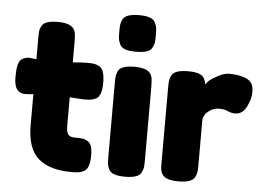

<svg xmlns="http://www.w3.org/2000/svg" viewBox="-53 -844 1267 915"><g transform="rotate(5 580.5 -386.5)"><path d="M346 -350 281 -354V-216Q281 -189 289.5 -177Q298 -165 321.5 -165Q345 -165 357.5 -163.5Q370 -162 384 -154Q407 -141 407 -87Q407 -24 379 -10Q364 -3 352.5 -1.5Q341 0 319 0Q215 0 161 -47Q107 -94 107 -206V-354Q88 -351 66 -351Q44 -351 29.5 -368Q15 -385 15 -426Q15 -467 20 -485.5Q25 -504 34 -512Q50 -525 74 -525L107 -521V-624Q107 -647 108.5 -658Q110 -669 118 -682Q131 -707 195 -707Q263 -707 276 -670Q281 -654 281 -619V-521Q325 -525 347.5 -525Q370 -525 381.5 -523.5Q393 -522 408 -514Q434 -501 434 -437Q434 -374 407 -360Q392 -353 380.5 -351.5Q369 -350 346 -350Z M489 -439Q489 -462 490.5 -473.5Q492 -485 499 -500Q513 -526 577 -526Q625 -526 645 -509Q662 -495 663 -466Q664 -456 664 -437V-87Q664 -64 662.5 -52.5Q661 -41 653 -26Q640 0 576 0Q513 0 499 -27Q492 -42 490.5 -53Q489 -64 489 -88ZM499 -746Q513 -773 577 -773Q640 -773 653 -746Q661 -731 662.5 -719.5Q664 -708 664 -685Q664 -662 662.5 -650.5Q661 -639 653.5 -624.5Q646 -610 627 -604Q608 -598 576.5 -598Q545 -598 526 -604Q507 -610 499.5 -625Q492 -640 490.5 -651.5Q489 -663 489 -686Q489 -709 490.5 -720.5Q492 -732 499 -746Z M1072 -346Q1054 -346 1037.5 -354Q1021 -362 994 -362Q967 -362 943.5 -343Q920 -324 920 -297V-87Q920 -64 918.5 -52.5Q917 -41 909 -26Q894 0 831 0Q783 0 762 -17Q746 -31 744 -60Q744 -70 744 -89V-440Q744 -463 745.5 -474.5Q747 -486 754 -500Q768 -527 832 -527Q892 -527 907 -504Q918 -488 918 -471Q923 -478 932.5 -488Q942 -498 973 -515Q1004 -532 1027.5 -532Q1051 -532 1067 -529.5Q1083 -527 1102 -521Q1121 -515 1133.5 -500.5Q1146 -486 1146 -454Q1146 -422 1127 -384Q1108 -346 1072 -346Z"/></g></svg>

Font: Fredoka One
Style: Regular
Weight: 400
Version: Version 1.001;April 7, 2020;FontCreator 12.0.0.2522 64-bit